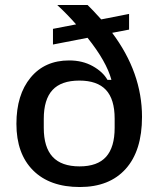

<svg xmlns="http://www.w3.org/2000/svg" viewBox="-20 -742 639 772"><path d="M46 -244Q46 -361 103 -430Q160 -499 258 -499Q312 -499 353 -476Q394 -453 412 -421H428Q408 -495 332 -590L193 -563V-626L286 -644Q251 -684 210 -722H332Q351 -704 387 -664L499 -686V-623L431 -610Q551 -450 551 -272Q551 -136 485.5 -63Q420 10 301 10Q180 10 113 -57Q46 -124 46 -244ZM300 -73Q372 -73 406.5 -111.5Q441 -150 441 -228V-265Q441 -343 406 -380.5Q371 -418 299 -418Q226 -418 191 -380Q156 -342 156 -264V-228Q156 -150 191.5 -111.5Q227 -73 300 -73Z"/></svg>

Font: Mozilla Text BETA Medium
Style: Regular
Weight: 500
Designer: Studio DRAMA
Foundry: Studio DRAMA
Version: Version 0.100